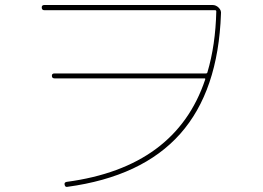

<svg xmlns="http://www.w3.org/2000/svg" viewBox="-20 -720 1040 759"><path d="M155.3 -679.7Q145.5 -679.7 145 -689.9Q144.5 -700.2 155.3 -700.2H820.3Q834 -700.2 844.7 -689.5Q855.5 -678.7 853.5 -665Q842.8 -360.4 692.4 -190.9Q542 -21.5 246.1 18.6Q237.3 20.5 235.4 9.8Q233.4 1 243.2 -1Q674.8 -58.6 791 -405.3Q793 -410.2 788.1 -410.2H195.3Q185.5 -410.2 185.1 -419.9Q184.6 -429.7 195.3 -429.7H793.9Q798.8 -429.7 799.8 -433.6Q832 -542 835 -674.8Q835 -679.7 830.1 -679.7Z"/></svg>

Font: Rounded Mgen+ 1m thin
Style: Regular
Weight: 100
Designer: [Source Han Sans]
Ryoko NISHIZUKA  (kana & ideographs); Paul D. Hunt (Latin, Greek & Cyrillic); Wenlong ZHANG  (bopomofo
Version: Version 1.059.20150602